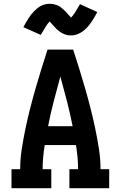

<svg xmlns="http://www.w3.org/2000/svg" viewBox="-20 -998 640 1018"><path d="M41 0V-101H87Q87 -155 95.5 -209Q104 -263 115 -316Q126 -369 139.5 -422Q153 -475 168 -527Q183 -579 199 -631Q215 -683 232 -735H368Q385 -683 401 -631Q417 -579 432 -527Q447 -475 460.5 -422Q474 -369 485 -316Q496 -263 504.5 -209Q513 -155 513 -101H559V0H348V-101H394Q394 -133 391 -165Q388 -197 383 -229H217Q212 -197 209 -165Q206 -133 206 -101H252V0ZM235 -329H365Q352 -396 335 -461.5Q318 -527 300 -592Q282 -527 265 -461.5Q248 -396 235 -329ZM357 -810Q348 -810 339.5 -811.5Q331 -813 322 -816.5Q313 -820 306 -824Q299 -828 291.5 -834Q284 -840 277.5 -846.5Q271 -853 266 -859Q261 -865 254 -872Q247 -879 243 -884Q237 -877 232.5 -871.5Q228 -866 222.5 -857Q217 -848 210.5 -837Q204 -826 196 -813L104 -854Q111 -868 118 -879.5Q125 -891 131.5 -901.5Q138 -912 145 -920.5Q152 -929 159 -936.5Q166 -944 176 -952.5Q186 -961 196.5 -966.5Q207 -972 219 -975Q231 -978 243 -978Q252 -978 260.5 -976.5Q269 -975 278 -972Q287 -969 294 -965Q301 -961 308.5 -954.5Q316 -948 322.5 -942Q329 -936 334 -930Q339 -924 345.5 -917Q352 -910 357 -905Q363 -911 367.5 -917Q372 -923 377.5 -931.5Q383 -940 389.5 -951Q396 -962 404 -976L496 -934Q489 -921 482 -909Q475 -897 468.5 -887Q462 -877 455 -868Q448 -859 441 -851.5Q434 -844 424 -836Q414 -828 403.5 -822.5Q393 -817 381 -813.5Q369 -810 357 -810Z"/></svg>

Font: Iosevka Curly Slab Extended
Style: Bold
Weight: 700
Width: 7
Monospace: yes
Designer: Belleve Invis
Foundry: Belleve Invis
Version: Version 11.1.0; ttfautohint (v1.8.3)